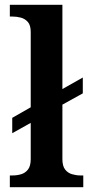

<svg xmlns="http://www.w3.org/2000/svg" viewBox="-20 -780 383 800"><path d="M21 0V-49H33Q51 -49 68 -54Q85 -59 96.5 -73.5Q108 -88 108 -117V-268L31 -225V-289L108 -333V-647Q108 -675 96 -688.5Q84 -702 67 -706.5Q50 -711 33 -711H21V-760H240V-409L325 -457V-391L240 -344V-117Q240 -88 251.5 -73.5Q263 -59 280.5 -54Q298 -49 315 -49H327V0Z"/></svg>

Font: Noto Naskh Arabic SemiBold
Style: Regular
Weight: 600
Designer: Monotype Design Team, David Williams, Mohamad Dakak and Nizar Qandah
Foundry: Monotype Imaging Inc.
Version: Version 2.016